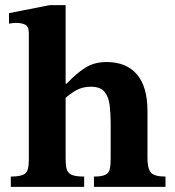

<svg xmlns="http://www.w3.org/2000/svg" viewBox="-20 -726 680 746"><path d="M623 0H345V-40Q376 -40 389.5 -47Q403 -54 406.5 -69Q410 -84 410 -109V-247Q410 -285 406 -317.5Q402 -350 386 -369.5Q370 -389 333 -389Q307 -389 286 -380Q265 -371 235 -346V-108Q235 -84 239 -69Q243 -54 258 -47Q273 -40 307 -40V0H22V-40Q63 -40 77.5 -51.5Q92 -63 92 -104V-597Q92 -623 78 -630Q64 -637 44 -637Q32 -637 23.5 -635.5Q15 -634 15 -634V-675L173 -706H235V-401H239Q280 -444 314 -464.5Q348 -485 394 -485Q471 -485 512 -437Q553 -389 553 -295V-112Q553 -72 566 -56Q579 -40 623 -40Z"/></svg>

Font: STIX Two Text
Style: Bold
Weight: 700
Designer: Ross Mills, John Hudson & Paul Hanslow, Tiro Typeworks Ltd; with prior portions MicroPress Inc., and Coen Hoffman.
Foundry: Tiro Typeworks Ltd
Version: Version 2.13 b171